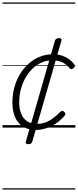

<svg xmlns="http://www.w3.org/2000/svg" viewBox="-20 -1030 628 1550"><path d="M270 19Q208 19 165.5 -8Q123 -35 101.5 -85Q80 -135 80 -202Q80 -265 95.5 -322.5Q111 -380 140 -429Q169 -478 209.5 -514.5Q250 -551 300 -571.5Q350 -592 408 -592Q447 -592 480 -581Q513 -570 538 -551.5Q563 -533 579 -510Q586 -501 584 -494Q582 -487 572 -478Q562 -470 554.5 -472Q547 -474 540 -482Q524 -501 505 -514.5Q486 -528 461 -535.5Q436 -543 402 -543Q355 -543 314 -524.5Q273 -506 240 -473.5Q207 -441 183.5 -398Q160 -355 147.5 -305.5Q135 -256 135 -203Q135 -152 150.5 -113Q166 -74 197.5 -52Q229 -30 276 -30Q312 -30 343 -40.5Q374 -51 404.5 -73Q435 -95 468 -128Q477 -136 485 -134.5Q493 -133 499 -127Q507 -120 508 -112Q509 -104 502 -96Q466 -55 426 -29.5Q386 -4 346 7.5Q306 19 270 19ZM209 134Q182 134 188 115L424 -703Q430 -722 456 -722Q481 -722 476 -703L240 115Q234 134 209 134ZM0 490H588V500H0ZM0 -20H588V0H0ZM0 -505H588V-500H0ZM0 -1010H588V-1000H0Z"/></svg>

Font: Playwrite TZ Guides
Style: Regular
Weight: 400
Designer: Veronika Burian, José Scaglione
Foundry: TypeTogether
Version: Version 1.003